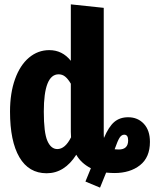

<svg xmlns="http://www.w3.org/2000/svg" viewBox="-20 -778 708 881"><path d="M668 -127Q668 -56 622.5 -20Q577 16 505 16Q491 16 467 14L439 83L372 55L397 -6Q352 -29 330 -68Q276 17 194 17Q112 17 69 -56.5Q26 -130 26 -266Q26 -351 49 -415Q72 -479 113 -513.5Q154 -548 206 -548Q266 -548 305 -499V-758L456 -742V-169Q456 -152 457 -145Q479 -197 504.5 -218.5Q530 -240 568 -240Q612 -240 640 -210Q668 -180 668 -127ZM306 -148Q305 -156 305 -173V-394Q292 -416 279 -426.5Q266 -437 249 -437Q181 -437 181 -266Q181 -169 197.5 -131.5Q214 -94 243 -94Q279 -94 306 -148ZM568 -134Q568 -160 550 -160Q538 -160 529 -146.5Q520 -133 506 -93Q512 -92 525 -92Q568 -92 568 -134Z"/></svg>

Font: Fira Sans Extra Condensed
Style: Bold
Weight: 700
Width: 1
Designer: Carrois Corporate & Edenspiekermann AG
Foundry: Carrois Corporate GbR & Edenspiekermann AG
Version: Version 4.203